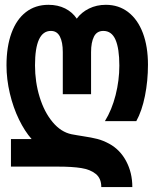

<svg xmlns="http://www.w3.org/2000/svg" viewBox="-20 -578 640 798"><path d="M222 114.5H25.5V0H111.5Q83 -32 59 -81.2Q35 -130.5 21 -189.5Q7 -248.5 7 -306.5Q7 -384 27.8 -440.8Q48.5 -497.5 87.8 -527.8Q127 -558 181.5 -558Q220.5 -558 250.8 -542.8Q281 -527.5 299 -500.5Q318.5 -527 350 -542.5Q381.5 -558 420 -558Q473.5 -558 513 -527.5Q552.5 -497 573.8 -440.8Q595 -384.5 595 -309Q595 -242 582.5 -179.5Q570 -117 546.5 -74.5H416Q445 -121.5 460.5 -182.8Q476 -244 476 -305.5Q476 -376.5 460 -413Q444 -449.5 409.5 -449.5Q382.5 -449.5 370.5 -425.8Q358.5 -402 358.5 -361.5V-186.5H241V-361.5Q241 -402.5 229 -426Q217 -449.5 191.5 -449.5Q125.5 -449.5 125.5 -306.5Q125.5 -237 144.8 -174.5Q164 -112 198.8 -70.5Q233.5 -29 277.5 -20Q289.5 -17.5 301.2 -15.8Q313 -14 324.5 -12Q361 -6.5 384.5 -0.5Q408 5.5 434 19.5Q479 44 504.5 92Q530 140 530 199.5H401Q401 163.5 378.2 145Q355.5 126.5 317.8 120.5Q280 114.5 222 114.5Z"/></svg>

Font: JuliaMono
Style: Bold
Weight: 700
Monospace: yes
Designer: cormullion
Foundry: corm
Version: Version 0.055; ttfautohint (v1.8.4)